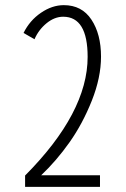

<svg xmlns="http://www.w3.org/2000/svg" viewBox="-20 -726 490 746"><path d="M372.5 -506Q372.5 -425 336.8 -335Q301 -245 250.2 -173.2Q199.5 -101.5 140 -45H368.5V0H77.5V-44Q320.5 -288.5 320.5 -505Q320.5 -661 225.5 -661Q192 -661 161 -635.8Q130 -610.5 114 -573.5L71.5 -598Q95.5 -646.5 139 -676.2Q182.5 -706 228 -706Q298 -706 335.2 -649.8Q372.5 -593.5 372.5 -506Z"/></svg>

Font: League Mono Condensed UltraLight
Style: Regular
Weight: 200
Width: 1
Designer: Tyler Finck
Foundry: The League of Moveable Type / Tyler Finck
Version: Version 2.210